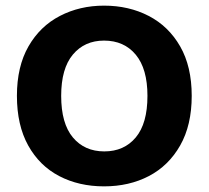

<svg xmlns="http://www.w3.org/2000/svg" viewBox="-20 -644 740 681"><path d="M660 -304Q660 -200 619 -128Q578 -56 508 -19.5Q438 17 349 17Q260 17 190 -19.5Q120 -56 80 -128Q40 -200 40 -304Q40 -408 81 -479.5Q122 -551 192.5 -587.5Q263 -624 349 -624Q437 -624 507.5 -587.5Q578 -551 619 -479.5Q660 -408 660 -304ZM503 -304Q503 -400 461.5 -450Q420 -500 349 -500Q280 -500 238.5 -450.5Q197 -401 197 -304Q197 -206 238.5 -156.5Q280 -107 350 -107Q420 -107 461.5 -156.5Q503 -206 503 -304Z"/></svg>

Font: Baloo Bhaijaan 2
Style: Bold
Weight: 700
Designer: Sanskriti Dholi, Noopur Datye and Ek Type
Foundry: Ek Type
Version: Version 1.701